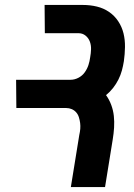

<svg xmlns="http://www.w3.org/2000/svg" viewBox="-20 -755 540 775"><path d="M266 0 300 -210Q303 -223 304 -235Q305 -247 303.5 -258.5Q302 -270 298.5 -281.5Q295 -293 287.5 -301.5Q280 -310 269.5 -314.5Q259 -319 247 -319H46L45 -433H265Q281 -433 296.5 -441Q312 -449 322 -463Q332 -477 337 -492.5Q342 -508 344 -524Q347 -540 347.5 -556.5Q348 -573 342.5 -587.5Q337 -602 325 -611.5Q313 -621 297 -621H161L160 -735H315Q344 -735 371 -728.5Q398 -722 420 -707Q442 -692 457 -669.5Q472 -647 478.5 -620.5Q485 -594 484.5 -565Q484 -536 480 -508Q477 -489 472 -470.5Q467 -452 458 -434Q449 -416 436.5 -400Q424 -384 408 -371Q421 -353 429 -331.5Q437 -310 439.5 -287Q442 -264 440.5 -240Q439 -216 435 -192L404 0Z"/></svg>

Font: Iosevka Heavy
Style: Italic
Weight: 900
Italic angle: -9°
Monospace: yes
Designer: Belleve Invis
Foundry: Belleve Invis
Version: Version 32.5.0; ttfautohint (v1.8.4)